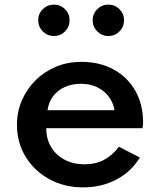

<svg xmlns="http://www.w3.org/2000/svg" viewBox="-20 -796 694 832"><path d="M340.5 16Q258.5 16 193.8 -19.5Q129 -55 91.2 -116.5Q53.5 -178 53.5 -255Q53.5 -312 75 -361.5Q96.5 -411 134.5 -448.5Q172.5 -486 223 -507Q273.5 -528 332 -528Q412 -528 472.2 -495Q532.5 -462 566.2 -403Q600 -344 600 -265.5Q600 -259 599.5 -254.8Q599 -250.5 597.5 -240.5H180.5Q180.5 -194 201.5 -158.8Q222.5 -123.5 260.2 -103.8Q298 -84 347 -84Q393.5 -84 429.8 -102.8Q466 -121.5 495.5 -160L586 -113.5Q549.5 -52.5 484.8 -18.2Q420 16 340.5 16ZM186 -318.5H476.5Q470 -353.5 450 -379Q430 -404.5 399.5 -418.8Q369 -433 331.5 -433Q292 -433 261 -419Q230 -405 210.5 -379.5Q191 -354 186 -318.5ZM449.5 -640Q421.5 -640 401.5 -660Q381.5 -680 381.5 -708Q381.5 -736.5 401.5 -756.2Q421.5 -776 449.5 -776Q478 -776 497.8 -756.2Q517.5 -736.5 517.5 -708Q517.5 -680 497.8 -660Q478 -640 449.5 -640ZM213.5 -640Q185.5 -640 165.5 -660Q145.5 -680 145.5 -708Q145.5 -736.5 165.5 -756.2Q185.5 -776 213.5 -776Q242 -776 261.8 -756.2Q281.5 -736.5 281.5 -708Q281.5 -680 261.8 -660Q242 -640 213.5 -640Z"/></svg>

Font: Spartan Thin SemiBold
Style: Regular
Weight: 600
Version: Version 1.004